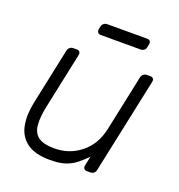

<svg xmlns="http://www.w3.org/2000/svg" viewBox="-126 -785 838 900"><g transform="rotate(20 293.0 -335.0)"><path d="M222 10Q146 10 106 -19.5Q66 -49 56 -100Q46 -151 59 -214L119 -498Q121 -508 128.5 -514Q136 -520 146 -520H163Q173 -520 177.5 -514Q182 -508 180 -498L121 -219Q109 -163 112.5 -124.5Q116 -86 141.5 -67Q167 -48 222 -48Q297 -48 353.5 -93.5Q410 -139 427 -219L486 -498Q488 -508 495.5 -514Q503 -520 513 -520H530Q540 -520 544.5 -514Q549 -508 547 -498L446 -22Q444 -12 437 -6Q430 0 420 0H403Q393 0 388 -6Q383 -12 385 -22L395 -69Q372 -46 349.5 -28Q327 -10 297.5 0Q268 10 222 10ZM245 -622Q235 -622 230.5 -628Q226 -634 227 -644L230 -658Q232 -668 239.5 -674Q247 -680 257 -680H456Q466 -680 470.5 -674Q475 -668 473 -658L470 -644Q469 -634 461.5 -628Q454 -622 444 -622Z"/></g></svg>

Font: Rubik Light
Style: Italic
Weight: 300
Italic angle: -12°
Designer: Hubert and Fischer
Foundry: Hubert and Fischer
Version: Version 2.300;gftools[0.9.30]